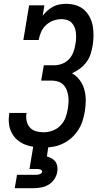

<svg xmlns="http://www.w3.org/2000/svg" viewBox="-20 -763 540 1003"><path d="M208 8Q182 8 157.5 4.5Q133 1 110.5 -8Q88 -17 70 -32.5Q52 -48 41 -69.5Q30 -91 27 -115.5Q24 -140 28 -165Q28 -167 28.5 -169Q29 -171 29 -173H119Q119 -172 118.5 -171Q118 -170 118 -169Q115 -149 119.5 -129.5Q124 -110 136.5 -96.5Q149 -83 168 -77.5Q187 -72 208 -72Q231 -72 254.5 -80.5Q278 -89 295.5 -107Q313 -125 322 -148Q331 -171 334 -194Q337 -211 338 -228.5Q339 -246 336.5 -262.5Q334 -279 328 -294Q322 -309 310.5 -320.5Q299 -332 283 -337Q267 -342 250 -342H195L209 -422H264Q284 -422 305 -430Q326 -438 341 -454.5Q356 -471 363.5 -491.5Q371 -512 374 -533Q377 -548 377.5 -563Q378 -578 376.5 -592.5Q375 -607 369.5 -620.5Q364 -634 354.5 -644Q345 -654 331 -658.5Q317 -663 302 -663Q280 -663 259 -655.5Q238 -648 221 -632.5Q204 -617 195 -596.5Q186 -576 182 -554H102L132 -735H212L203 -681Q214 -695 228 -707.5Q242 -720 258 -728.5Q274 -737 291.5 -740Q309 -743 326 -743Q352 -743 376.5 -735.5Q401 -728 419 -712Q437 -696 448.5 -674Q460 -652 464.5 -627.5Q469 -603 468.5 -576.5Q468 -550 464 -525Q460 -502 453 -480Q446 -458 431.5 -438.5Q417 -419 397.5 -404.5Q378 -390 356 -380Q380 -367 396.5 -344.5Q413 -322 420.5 -295Q428 -268 428 -239Q428 -210 423 -181Q419 -156 411 -131Q403 -106 388 -83Q373 -60 352.5 -42Q332 -24 308 -12.5Q284 -1 258.5 3.5Q233 8 208 8ZM57 220 69 150H169Q173 150 177.5 149.5Q182 149 186.5 147.5Q191 146 195 143Q199 140 200 135Q201 131 198 127.5Q195 124 191 122.5Q187 121 182.5 120.5Q178 120 174 120H134L154 0H233L225 54Q238 58 250 64.5Q262 71 269.5 81.5Q277 92 279.5 106Q282 120 279 135Q276 154 264.5 172Q253 190 235 201Q217 212 197 216Q177 220 157 220Z"/></svg>

Font: Iosevka Slab Medium Oblique
Style: Regular
Weight: 500
Italic angle: -9°
Monospace: yes
Designer: Belleve Invis
Foundry: Belleve Invis
Version: Version 11.1.1; ttfautohint (v1.8.3)